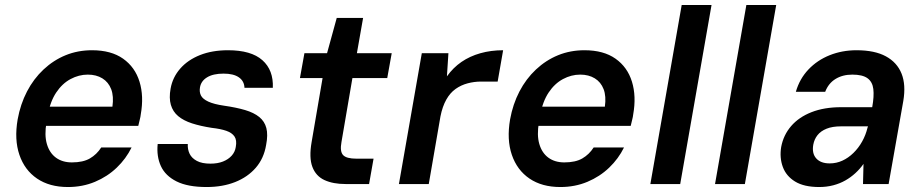

<svg xmlns="http://www.w3.org/2000/svg" viewBox="-20 -740 3708 772"><path d="M253 12Q179 12 129 -22Q79 -56 58 -117.5Q37 -179 51 -260Q62 -321 88.5 -372Q115 -423 155 -460.5Q195 -498 244 -518Q293 -538 350 -538Q427 -538 475 -504Q523 -470 541 -411.5Q559 -353 546 -280Q545 -270 542 -259Q539 -248 536 -234H133L147 -311H432Q438 -353 427 -381.5Q416 -410 391.5 -425Q367 -440 333 -440Q297 -440 263.5 -422Q230 -404 206 -368Q182 -332 172 -277L167 -248Q158 -197 168.5 -161Q179 -125 205 -106Q231 -87 269 -87Q314 -87 341.5 -103Q369 -119 387 -147H509Q487 -102 449.5 -66Q412 -30 362 -9Q312 12 253 12Z M811 12Q735 12 690 -10.5Q645 -33 627 -72Q609 -111 614 -161H735Q734 -139 742.5 -121.5Q751 -104 771.5 -93Q792 -82 826 -82Q855 -82 876.5 -90.5Q898 -99 911.5 -114Q925 -129 928 -149Q933 -176 923 -191Q913 -206 890 -214Q867 -222 831 -226Q786 -233 752 -244Q718 -255 696.5 -273Q675 -291 667 -318.5Q659 -346 666 -384Q674 -429 704.5 -464Q735 -499 784 -518.5Q833 -538 897 -538Q990 -538 1035 -498Q1080 -458 1077 -387H963Q962 -414 940.5 -429Q919 -444 879 -444Q837 -444 812.5 -429Q788 -414 784 -388Q781 -370 788 -356Q795 -342 817.5 -331.5Q840 -321 881 -315Q930 -308 965.5 -297.5Q1001 -287 1022.5 -269.5Q1044 -252 1051 -225Q1058 -198 1050 -157Q1041 -103 1008.5 -65.5Q976 -28 925.5 -8Q875 12 811 12Z M1370 0Q1319 0 1284.5 -16Q1250 -32 1236 -69Q1222 -106 1233 -169L1277 -426H1186L1204 -526H1295L1334 -668H1440L1415 -526H1555L1537 -426H1397L1353 -169Q1346 -131 1359.5 -116.5Q1373 -102 1413 -102H1482L1464 0Z M1584 0 1676 -526H1783L1777 -433Q1802 -468 1835.5 -491Q1869 -514 1911.5 -526Q1954 -538 2003 -538L1981 -412H1914Q1887 -412 1860.5 -405Q1834 -398 1812 -382.5Q1790 -367 1774.5 -339.5Q1759 -312 1751 -272L1704 0Z M2233 12Q2159 12 2109 -22Q2059 -56 2038 -117.5Q2017 -179 2031 -260Q2042 -321 2068.5 -372Q2095 -423 2135 -460.5Q2175 -498 2224 -518Q2273 -538 2330 -538Q2407 -538 2455 -504Q2503 -470 2521 -411.5Q2539 -353 2526 -280Q2525 -270 2522 -259Q2519 -248 2516 -234H2113L2127 -311H2412Q2418 -353 2407 -381.5Q2396 -410 2371.5 -425Q2347 -440 2313 -440Q2277 -440 2243.5 -422Q2210 -404 2186 -368Q2162 -332 2152 -277L2147 -248Q2138 -197 2148.5 -161Q2159 -125 2185 -106Q2211 -87 2249 -87Q2294 -87 2321.5 -103Q2349 -119 2367 -147H2489Q2467 -102 2429.5 -66Q2392 -30 2342 -9Q2292 12 2233 12Z M2595 0 2721 -720H2841L2715 0Z M2855 0 2981 -720H3101L2975 0Z M3274 12Q3213 12 3177 -10Q3141 -32 3127.5 -69Q3114 -106 3121 -149Q3130 -197 3161 -233Q3192 -269 3243 -289Q3294 -309 3362 -309H3487Q3495 -353 3491.5 -382Q3488 -411 3468 -425.5Q3448 -440 3407 -440Q3368 -440 3339.5 -422.5Q3311 -405 3298 -371H3180Q3195 -423 3230.5 -460.5Q3266 -498 3316 -518Q3366 -538 3424 -538Q3497 -538 3542 -513.5Q3587 -489 3605 -444Q3623 -399 3612 -334L3553 0H3450L3452 -81Q3438 -61 3419.5 -44Q3401 -27 3379 -14.5Q3357 -2 3330.5 5Q3304 12 3274 12ZM3316 -83Q3343 -83 3367 -94Q3391 -105 3411.5 -125Q3432 -145 3446.5 -171Q3461 -197 3468 -226L3470 -232H3362Q3327 -232 3303.5 -222.5Q3280 -213 3267 -196.5Q3254 -180 3250 -158Q3244 -123 3262 -103Q3280 -83 3316 -83Z"/></svg>

Font: DM Sans 9pt SemiBold
Style: Italic
Weight: 600
Italic angle: -10°
Version: Version 4.004;gftools[0.9.30]